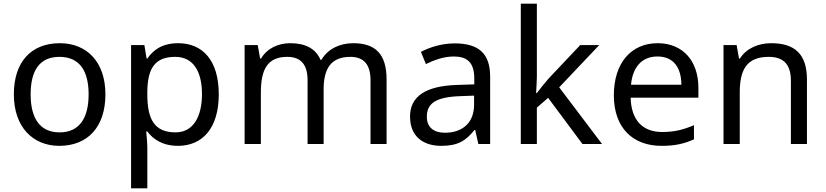

<svg xmlns="http://www.w3.org/2000/svg" viewBox="-20 -780 4472 1040"><path d="M551 -269C551 -446 449 -546 304 -546C150 -546 55 -446 55 -269C55 -91 159 10 301 10C454 10 551 -91 551 -269ZM146 -269C146 -396 193 -472 302 -472C411 -472 460 -396 460 -269C460 -142 411 -63 303 -63C194 -63 146 -142 146 -269Z M945 -546C858 -546 810 -509 778 -463H774L762 -536H690V240H778V20C778 -5 774 -45 772 -68H778C809 -26 861 10 944 10C1077 10 1165 -86 1165 -269C1165 -454 1077 -546 945 -546ZM929 -472C1028 -472 1074 -392 1074 -270C1074 -150 1028 -63 931 -63C814 -63 778 -137 778 -269V-286C780 -411 820 -472 929 -472Z M1893 -546C1823 -546 1757 -517 1721 -456H1716C1690 -517 1634 -546 1552 -546C1488 -546 1427 -519 1394 -463H1389L1376 -536H1305V0H1393V-278C1393 -403 1428 -472 1536 -472C1611 -472 1646 -429 1646 -345V0H1733V-296C1733 -410 1774 -472 1878 -472C1952 -472 1987 -429 1987 -345V0H2074V-349C2074 -487 2014 -546 1893 -546Z M2443 -545C2373 -545 2307 -524 2260 -499L2287 -433C2331 -454 2382 -474 2438 -474C2508 -474 2549 -444 2549 -355V-323L2458 -320C2283 -315 2201 -256 2201 -149C2201 -40 2273 10 2370 10C2460 10 2503 -17 2550 -76H2554L2571 0H2635V-365C2635 -490 2573 -545 2443 -545ZM2469 -259 2548 -262V-214C2548 -110 2480 -61 2390 -61C2332 -61 2292 -88 2292 -148C2292 -216 2335 -254 2469 -259Z M2888 -363V-760H2801V0H2888V-197L2949 -250L3135 0H3241L3009 -307L3226 -536H3123L2952 -355C2934 -335 2900 -292 2888 -276H2884C2885 -301 2888 -342 2888 -363Z M3542 -546C3400 -546 3305 -440 3305 -264C3305 -85 3410 10 3563 10C3636 10 3684 -1 3739 -25V-102C3683 -78 3635 -65 3567 -65C3460 -65 3399 -130 3396 -251H3763V-304C3763 -450 3679 -546 3542 -546ZM3541 -474C3630 -474 3670 -412 3671 -321H3398C3407 -417 3457 -474 3541 -474Z M4157 -546C4089 -546 4023 -519 3988 -463H3983L3970 -536H3899V0H3987V-278C3987 -403 4025 -472 4144 -472C4226 -472 4264 -429 4264 -343V0H4351V-349C4351 -487 4285 -546 4157 -546Z"/></svg>

Font: Noto Sans Caucasian Albanian
Style: Regular
Weight: 400
Designer: Monotype Design Team
Foundry: Monotype Imaging Inc.
Version: Version 2.005